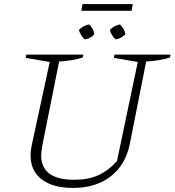

<svg xmlns="http://www.w3.org/2000/svg" viewBox="-20 -913 857 942"><path d="M338 9Q239 9 184.5 -33Q130 -75 130 -151Q130 -160 131 -171Q132 -182 135 -197L224 -609L106 -629L109 -645H389L386 -631Q342 -616 270 -611L187 -196Q185 -181 183.5 -170Q182 -159 182 -151Q182 -31 344 -31Q412 -31 461.5 -53Q511 -75 554 -123L656 -609L539 -629L542 -645H817L814 -631Q770 -616 697 -611L617 -207Q596 -104 523 -47.5Q450 9 338 9ZM379 -860 385 -893H631L626 -860ZM396 -720Q374 -740 367 -766Q390 -789 417 -793Q439 -774 443 -745Q424 -723 396 -720ZM547 -720Q526 -739 519 -766Q540 -788 568 -793Q591 -772 595 -745Q574 -723 547 -720Z"/></svg>

Font: Piazzolla SC ExtraLight
Style: Italic
Weight: 200
Italic angle: -11.3°
Designer: Juan Pablo del Peral
Foundry: Huerta Tipografica
Version: Version 1.330